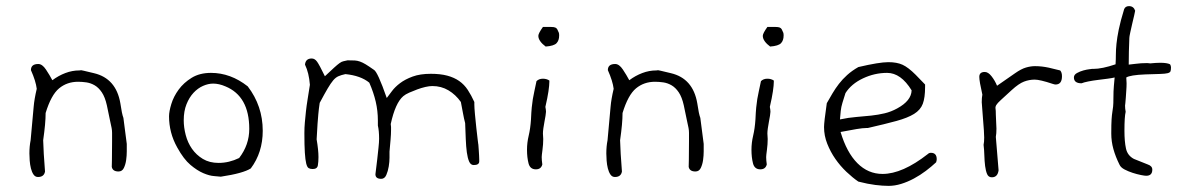

<svg xmlns="http://www.w3.org/2000/svg" viewBox="-20 -570 3864 627"><path d="M394 -100V-92Q394 -89 394 -75.5Q394 -62 392 -47.5Q390 -33 384.5 -21.5Q379 -10 367 -10Q348 -10 345 -25Q345 -26 345.5 -47Q346 -68 346 -109Q346 -128 346 -136Q346 -144 344.5 -152Q343 -160 339.5 -175.5Q336 -191 329 -226Q323 -253 312.5 -268.5Q302 -284 289 -291.5Q276 -299 262 -301Q248 -303 235 -303Q199 -303 173 -281.5Q147 -260 129 -201Q129 -184 127 -162Q125 -140 121 -112Q122 -73 127 -10Q124 8 104 8Q95 8 89.5 0Q84 -8 81 -20Q78 -32 77 -45.5Q76 -59 76 -69Q76 -92 80 -112L90 -222Q91 -234 93.5 -248.5Q96 -263 100 -280Q97 -305 81 -341Q81 -361 105 -361Q118 -361 130 -343Q142 -325 151 -308Q171 -323 193.5 -331.5Q216 -340 239 -340Q245 -340 243.5 -340.5Q242 -341 243.5 -341Q245 -341 253.5 -339Q262 -337 287 -331Q359 -314 373 -233Q378 -198 383 -185Z M799 -20Q774 -4 701 7Q694 6 679 5Q664 4 644 -4.5Q624 -13 602 -31.5Q580 -50 559 -88Q545 -113 538.5 -138.5Q532 -164 532 -190Q532 -206 539.5 -230.5Q547 -255 563.5 -277.5Q580 -300 606 -316Q632 -332 669 -332Q733 -332 789 -288Q838 -224 838 -143Q838 -72 799 -20ZM716 -288Q695 -297 676 -297Q660 -297 643 -289.5Q626 -282 612 -267Q598 -252 589 -229.5Q580 -207 580 -177Q580 -154 586.5 -129Q593 -104 607 -84Q621 -64 642.5 -51Q664 -38 694 -38Q728 -38 761 -54Q794 -97 794 -149Q794 -256 716 -288Z M1545 -43Q1545 -31 1527 -31Q1517 -31 1512 -42.5Q1507 -54 1504.5 -72.5Q1502 -91 1501 -116Q1500 -141 1499 -168Q1495 -183 1492 -200Q1489 -217 1485 -237Q1468 -261 1444.5 -275Q1421 -289 1392 -289Q1382 -289 1369 -286Q1356 -283 1342.5 -278Q1329 -273 1316.5 -267.5Q1304 -262 1297 -256Q1271 -234 1256 -165Q1257 -160 1257 -155.5Q1257 -151 1257 -145Q1257 -132 1255.5 -114.5Q1254 -97 1252 -75V-70Q1252 -68 1252 -55Q1252 -42 1249.5 -26.5Q1247 -11 1241.5 1.5Q1236 14 1225 14Q1206 14 1206 -1Q1206 -3 1208 -17.5Q1210 -32 1212 -50.5Q1214 -69 1216 -87.5Q1218 -106 1218 -117Q1218 -143 1214 -160V-176Q1214 -208 1207 -238Q1200 -268 1186 -300Q1158 -323 1108 -328Q1094 -325 1085 -321Q1076 -317 1068 -307.5Q1060 -298 1050 -281Q1040 -264 1024 -234Q1021 -214 1019.5 -197Q1018 -180 1017 -166L1014 -115Q1020 -80 1020 -57Q1020 -42 1018 -30Q1016 -18 1001 -18Q993 -18 988 -21Q983 -24 980 -36Q977 -48 975.5 -71.5Q974 -95 974 -135Q974 -153 975.5 -170Q977 -187 979 -205.5Q981 -224 984.5 -245.5Q988 -267 992 -293Q989 -332 976 -359Q978 -379 998 -379Q1008 -379 1015.5 -368.5Q1023 -358 1041 -321Q1060 -339 1071 -349Q1082 -359 1089 -364Q1096 -369 1101.5 -370Q1107 -371 1115 -373Q1130 -373 1138.5 -372.5Q1147 -372 1155.5 -369Q1164 -366 1174 -360Q1184 -354 1201 -342Q1213 -336 1243 -250Q1250 -259 1260 -272.5Q1270 -286 1286.5 -298.5Q1303 -311 1327.5 -320Q1352 -329 1387 -329Q1418 -329 1440.5 -323Q1463 -317 1479.5 -305.5Q1496 -294 1507.5 -276.5Q1519 -259 1529 -237V-229Q1529 -219 1531 -197Q1533 -175 1535.5 -152.5Q1538 -130 1540 -113.5Q1542 -97 1542 -99Q1542 -99 1542.5 -93Q1543 -87 1543.5 -79Q1544 -71 1544.5 -62.5Q1545 -54 1545 -49Z M1805 -463Q1806 -460 1806 -454Q1806 -438 1797.5 -429Q1789 -420 1762 -418Q1751 -426 1744.5 -435Q1738 -444 1738 -453Q1738 -461 1753 -482Q1770 -482 1779.5 -482Q1789 -482 1793.5 -480Q1798 -478 1800 -474Q1802 -470 1805 -463ZM1774 -307V-303Q1774 -292 1771 -271.5Q1768 -251 1761 -221Q1763 -211 1763 -205Q1763 -201 1761.5 -192Q1760 -183 1758 -172.5Q1756 -162 1754.5 -151.5Q1753 -141 1753 -134Q1753 -129 1753.5 -125Q1754 -121 1754 -116Q1754 -99 1751.5 -80.5Q1749 -62 1749 -57Q1749 -52 1749.5 -46Q1750 -40 1751 -33Q1747 -17 1730 -17Q1711 -17 1706 -36.5Q1701 -56 1701 -81Q1701 -104 1706.5 -127Q1712 -150 1714 -180Q1715 -204 1716.5 -219Q1718 -234 1720 -246.5Q1722 -259 1725 -272Q1728 -285 1732 -305Q1740 -313 1753 -313Q1765 -313 1774 -307Z M2278 -100V-92Q2278 -89 2278 -75.5Q2278 -62 2276 -47.5Q2274 -33 2268.5 -21.5Q2263 -10 2251 -10Q2232 -10 2229 -25Q2229 -26 2229.5 -47Q2230 -68 2230 -109Q2230 -128 2230 -136Q2230 -144 2228.5 -152Q2227 -160 2223.5 -175.5Q2220 -191 2213 -226Q2207 -253 2196.5 -268.5Q2186 -284 2173 -291.5Q2160 -299 2146 -301Q2132 -303 2119 -303Q2083 -303 2057 -281.5Q2031 -260 2013 -201Q2013 -184 2011 -162Q2009 -140 2005 -112Q2006 -73 2011 -10Q2008 8 1988 8Q1979 8 1973.5 0Q1968 -8 1965 -20Q1962 -32 1961 -45.5Q1960 -59 1960 -69Q1960 -92 1964 -112L1974 -222Q1975 -234 1977.5 -248.5Q1980 -263 1984 -280Q1981 -305 1965 -341Q1965 -361 1989 -361Q2002 -361 2014 -343Q2026 -325 2035 -308Q2055 -323 2077.5 -331.5Q2100 -340 2123 -340Q2129 -340 2127.5 -340.5Q2126 -341 2127.5 -341Q2129 -341 2137.5 -339Q2146 -337 2171 -331Q2243 -314 2257 -233Q2262 -198 2267 -185Z M2538 -463Q2539 -460 2539 -454Q2539 -438 2530.5 -429Q2522 -420 2495 -418Q2484 -426 2477.5 -435Q2471 -444 2471 -453Q2471 -461 2486 -482Q2503 -482 2512.5 -482Q2522 -482 2526.5 -480Q2531 -478 2533 -474Q2535 -470 2538 -463ZM2507 -307V-303Q2507 -292 2504 -271.5Q2501 -251 2494 -221Q2496 -211 2496 -205Q2496 -201 2494.5 -192Q2493 -183 2491 -172.5Q2489 -162 2487.5 -151.5Q2486 -141 2486 -134Q2486 -129 2486.5 -125Q2487 -121 2487 -116Q2487 -99 2484.5 -80.5Q2482 -62 2482 -57Q2482 -52 2482.5 -46Q2483 -40 2484 -33Q2480 -17 2463 -17Q2444 -17 2439 -36.5Q2434 -56 2434 -81Q2434 -104 2439.5 -127Q2445 -150 2447 -180Q2448 -204 2449.5 -219Q2451 -234 2453 -246.5Q2455 -259 2458 -272Q2461 -285 2465 -305Q2473 -313 2486 -313Q2498 -313 2507 -307Z M3037 -40Q3022 -26 3003.5 -12Q2985 2 2964.5 13Q2944 24 2923 30.5Q2902 37 2882 37Q2863 37 2838.5 34Q2814 31 2783 23Q2764 10 2744 -9Q2724 -28 2708 -51Q2692 -74 2681.5 -100.5Q2671 -127 2671 -155Q2671 -171 2680 -233Q2689 -249 2698.5 -265Q2708 -281 2719.5 -296Q2731 -311 2746.5 -325Q2762 -339 2783 -351Q2817 -359 2841.5 -363Q2866 -367 2881 -367Q2909 -367 2927.5 -358.5Q2946 -350 2970 -326L3001 -294V-286Q3001 -251 2993.5 -231Q2986 -211 2965 -198Q2944 -185 2907.5 -175Q2871 -165 2814 -152H2810Q2798 -152 2777 -148.5Q2756 -145 2725 -139Q2745 -72 2780 -37Q2815 -2 2862 -2Q2927 -2 3010 -67Q3014 -71 3020 -71Q3039 -71 3039 -50Q3039 -46 3037 -40ZM2957 -275Q2922 -332 2877 -332Q2836 -332 2798 -314Q2760 -296 2741 -266L2731 -234Q2727 -221 2725.5 -207.5Q2724 -194 2723 -180Q2751 -186 2776.5 -188Q2802 -190 2825 -192.5Q2848 -195 2869 -200Q2890 -205 2910 -216Q2956 -241 2957 -275Z M3442 -340Q3448 -334 3448 -321Q3448 -294 3427 -294Q3424 -294 3418 -296Q3376 -310 3359 -310Q3341 -310 3324 -303.5Q3307 -297 3284 -276Q3259 -253 3248 -243Q3237 -233 3233.5 -227Q3230 -221 3231 -215.5Q3232 -210 3232 -196Q3232 -186 3233 -173Q3234 -160 3234 -150Q3234 -142 3233.5 -135Q3233 -128 3232 -123L3241 -14Q3238 9 3219 9Q3208 9 3203.5 -1.5Q3199 -12 3197 -28Q3195 -44 3194.5 -62.5Q3194 -81 3192 -97Q3193 -102 3193.5 -107.5Q3194 -113 3194 -121Q3194 -126 3193.5 -132Q3193 -138 3193 -144L3187 -223Q3187 -227 3186.5 -230Q3186 -233 3186 -236Q3186 -244 3186.5 -250Q3187 -256 3188 -261Q3183 -283 3180.5 -297.5Q3178 -312 3178 -319Q3178 -335 3196 -335Q3207 -335 3218 -321Q3229 -307 3236 -290L3295 -331Q3315 -345 3330.5 -349.5Q3346 -354 3360 -354Q3382 -354 3405 -349Z M3801 -360Q3804 -355 3804 -350Q3804 -342 3802.5 -337.5Q3801 -333 3793 -331Q3785 -329 3768 -328.5Q3751 -328 3720 -327Q3671 -325 3658 -317Q3658 -312 3658.5 -307.5Q3659 -303 3659 -298Q3659 -286 3658 -274Q3657 -262 3656.5 -251.5Q3656 -241 3655 -233.5Q3654 -226 3654 -225Q3654 -220 3654.5 -215Q3655 -210 3656 -205Q3654 -197 3653 -181.5Q3652 -166 3652 -143Q3652 -108 3657 -85Q3662 -62 3683 -51L3728 -33Q3743 -28 3743 -16Q3743 4 3723 4Q3718 4 3705.5 1.5Q3693 -1 3679 -5.5Q3665 -10 3652.5 -16.5Q3640 -23 3636 -32Q3623 -58 3616 -83Q3609 -108 3609 -134Q3609 -165 3610 -180Q3611 -195 3612.5 -204Q3614 -213 3615 -222Q3616 -231 3616 -251Q3616 -273 3617.5 -289.5Q3619 -306 3620 -317Q3612 -315 3597 -313Q3582 -311 3565.5 -309Q3549 -307 3534 -304Q3519 -301 3512 -298Q3487 -298 3487 -317Q3487 -326 3497 -331.5Q3507 -337 3518 -340Q3529 -343 3538 -344Q3547 -345 3545 -345H3550Q3579 -345 3623 -360Q3624 -376 3624 -391.5Q3624 -407 3626 -427Q3628 -447 3633.5 -474Q3639 -501 3651 -540Q3655 -550 3667 -550Q3682 -550 3687 -535Q3687 -533 3684 -520.5Q3681 -508 3677.5 -493Q3674 -478 3671 -464Q3668 -450 3668 -446Q3667 -423 3666.5 -401Q3666 -379 3666 -359Q3669 -359 3687.5 -361.5Q3706 -364 3726 -364Q3730 -364 3732 -363.5Q3734 -363 3736 -363Q3746 -364 3754 -364.5Q3762 -365 3769 -365Q3791 -365 3801 -360Z"/></svg>

Font: Gaegu Light
Style: Regular
Weight: 300
Designer: JIKJI
Foundry: JIKJI
Version: Version 1.00